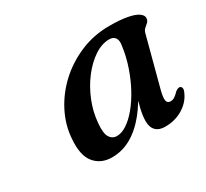

<svg xmlns="http://www.w3.org/2000/svg" viewBox="-93 -850 730 681"><g transform="rotate(-30 272.0 -509.5)"><path d="M460.5 -426Q453 -397 455.5 -385Q458 -373 471 -373Q480 -373 488 -378.2Q496 -383.5 506.5 -394.5Q512.5 -398.5 517 -400Q521.5 -401.5 525.5 -400Q530.5 -397.5 531.5 -391Q532.5 -384.5 527 -373.5Q513.5 -343 482 -323.8Q450.5 -304.5 409 -304.5Q384.5 -304.5 371.5 -317.8Q358.5 -331 358.5 -356Q358.5 -366 360 -378.2Q361.5 -390.5 365.5 -407.5Q369.5 -424.5 376 -447.8Q382.5 -471 393 -502.5L399.5 -485Q372.5 -426.5 340.2 -386.5Q308 -346.5 271 -325.5Q234 -304.5 192.5 -304.5Q147 -304.5 121.2 -335.8Q95.5 -367 101 -433Q104.5 -486.5 130 -536.8Q155.5 -587 198.2 -626.8Q241 -666.5 296.5 -690Q352 -713.5 415 -713.5Q459.5 -713.5 488.5 -708Q517.5 -702.5 531.2 -692.8Q545 -683 544 -671Q543 -661.5 537 -655.8Q531 -650 524.2 -644.5Q517.5 -639 514.5 -630ZM209.5 -435Q205.5 -394.5 215.8 -378Q226 -361.5 245 -361.5Q264 -361.5 285.5 -375.5Q307 -389.5 328.2 -415Q349.5 -440.5 368 -474.5Q386.5 -508.5 400.2 -548.5Q414 -588.5 419.5 -631Q423 -651 415.5 -661.8Q408 -672.5 391.5 -672.5Q361 -672.5 330.2 -652Q299.5 -631.5 273.2 -597.2Q247 -563 230 -520.8Q213 -478.5 209.5 -435Z"/></g></svg>

Font: Fraunces Medium
Style: Italic
Weight: 500
Italic angle: -16°
Version: Version 1.000;[b76b70a41]